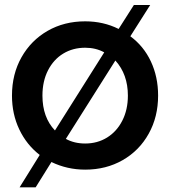

<svg xmlns="http://www.w3.org/2000/svg" viewBox="-20 -686 694 784"><path d="M625.6 -295.6Q625.6 -208.9 587.2 -140Q548.9 -71.1 481.1 -32.2Q413.3 6.7 327.8 6.7Q254.4 6.7 190 -24.4L125.6 78.9H60L142.2 -53.3Q88.9 -94.4 58.9 -157.2Q28.9 -220 28.9 -295.6Q28.9 -383.3 67.8 -452.2Q106.7 -521.1 174.4 -560Q242.2 -598.9 327.8 -598.9Q402.2 -598.9 464.4 -567.8L526.7 -665.6H593.3L512.2 -537.8Q566.7 -497.8 596.1 -435Q625.6 -372.2 625.6 -295.6ZM204.4 -153.3 405.6 -472.2Q371.1 -491.1 327.8 -491.1Q277.8 -491.1 238.3 -467.2Q198.9 -443.3 176.1 -398.9Q153.3 -354.4 153.3 -295.6Q153.3 -206.7 204.4 -153.3ZM502.2 -295.6Q502.2 -382.2 451.1 -438.9L248.9 -118.9Q283.3 -100 327.8 -100Q377.8 -100 417.2 -124.4Q456.7 -148.9 479.4 -193.3Q502.2 -237.8 502.2 -295.6Z"/></svg>

Font: Paperlogy 6 SemiBold
Style: Regular
Weight: 600
Designer: redesigned by Lee Juim, glyphs from Gmarket Sans & Montserrat
Foundry: PT&
Version: Version 1.001